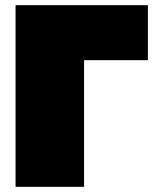

<svg xmlns="http://www.w3.org/2000/svg" viewBox="-20 -720 610 740"><path d="M40 0V-700H550V-488H304V0Z"/></svg>

Font: Golos Text Black
Style: Regular
Weight: 900
Designer: A.Korolkova, Vitaly Kuzmin
Foundry: ParaType Ltd
Version: Version 2.004